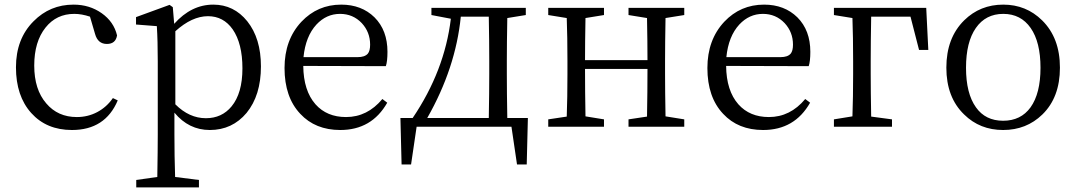

<svg xmlns="http://www.w3.org/2000/svg" viewBox="-20 -548 4654 830"><path d="M291 14Q181 14 115 -59.5Q49 -133 49 -257Q49 -380 125 -456Q196 -528 298 -528Q367 -528 419.5 -491Q472 -454 486 -395Q480 -358 442 -358Q403 -358 391 -401L369 -476Q333 -488 301 -488Q224 -488 177 -429Q128 -368 128 -264.5Q128 -161 180 -101Q230 -42 312 -42Q360 -42 400.5 -63.5Q441 -85 468 -124L489 -114Q435 14 291 14Z M569 262V230L660 217Q662 97 662 34V-282Q662 -372 658 -435L568 -442V-474L713 -527L727 -517L733 -445Q807 -528 902 -528Q991 -528 1049 -456Q1108 -382 1108 -261Q1108 -136 1046 -60Q984 14 887 14Q796 14 734 -61V32Q734 126 737 217L840 230V262ZM870 -37Q939 -37 981 -88Q1028 -145 1028 -252.5Q1028 -360 986 -421Q946 -478 879 -478Q810 -478 738 -413V-97Q798 -37 870 -37Z M1451 14Q1343 14 1278 -56Q1210 -128 1210 -254Q1210 -376 1283 -454Q1353 -528 1455 -528Q1543 -528 1599 -473Q1655 -417 1655 -324Q1655 -283 1648 -262L1291 -263Q1292 -156 1344 -97Q1393 -42 1476 -42Q1568 -42 1633 -120L1654 -104Q1587 14 1451 14ZM1292 -301H1526Q1557 -301 1570 -316Q1580 -328 1580 -355Q1580 -409 1544 -448Q1506 -488 1450 -488Q1391 -488 1348 -442Q1301 -391 1292 -301Z M1716 163 1711 -38H1764Q1902 -242 1929 -467L1845 -483V-514H2253V-483L2173 -470Q2171 -360 2171 -286V-228Q2171 -150 2173 -38H2262L2257 163H2215L2191 0H1781L1757 163ZM1827 -38H2093Q2095 -150 2095 -228V-286Q2095 -366 2093 -476H1972Q1950 -254 1827 -38Z M2350 0V-32L2430 -44Q2433 -127 2433 -228V-286Q2433 -388 2430 -470L2350 -483V-514H2591V-483L2511 -470Q2509 -362 2509 -288H2779Q2779 -364 2777 -470L2697 -483V-514H2938V-483L2857 -470Q2855 -360 2855 -286V-228Q2855 -155 2857 -45L2938 -32V0H2697V-32L2777 -44Q2779 -154 2779 -250H2509Q2509 -153 2511 -45L2591 -32V0Z M3279 14Q3171 14 3106 -56Q3038 -128 3038 -254Q3038 -376 3111 -454Q3181 -528 3283 -528Q3371 -528 3427 -473Q3483 -417 3483 -324Q3483 -283 3476 -262L3119 -263Q3120 -156 3172 -97Q3221 -42 3304 -42Q3396 -42 3461 -120L3482 -104Q3415 14 3279 14ZM3120 -301H3354Q3385 -301 3398 -316Q3408 -328 3408 -355Q3408 -409 3372 -448Q3334 -488 3278 -488Q3219 -488 3176 -442Q3129 -391 3120 -301Z M3585 0V-32L3665 -45Q3668 -128 3668 -228V-283Q3668 -388 3665 -470L3585 -483V-514H3984L3993 -332H3953L3916 -476H3746Q3744 -364 3744 -283V-228Q3744 -156 3746 -44L3836 -32V0Z M4148 -53Q4071 -127 4071 -255.5Q4071 -384 4148 -460Q4217 -528 4317 -528Q4416 -528 4485 -460Q4562 -384 4562 -255.5Q4562 -127 4486 -53Q4417 14 4316.5 14Q4216 14 4148 -53ZM4435 -84Q4478 -144 4478 -255Q4478 -366 4435.5 -427Q4393 -488 4317 -488Q4241 -488 4198.5 -427Q4156 -366 4156 -255Q4156 -144 4199 -84Q4240 -26 4316.5 -26Q4393 -26 4435 -84Z"/></svg>

Font: GenRyuMin TW R
Style: Regular
Weight: 400
Version: Version 1.501;PS 1;hotconv 16.6.51;makeotf.lib2.5.65220